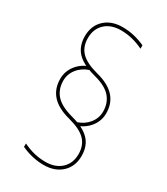

<svg xmlns="http://www.w3.org/2000/svg" viewBox="-216 -833 933 1075"><g transform="rotate(30 250.0 -295.0)"><path d="M290 -150Q336 -165 363 -199Q390 -233 390 -275Q390 -331 357 -368.5Q324 -406 250 -425Q193 -440 157.5 -462.5Q122 -485 106 -517Q90 -549 90 -590Q90 -658 133.5 -699Q177 -740 250 -740Q323 -740 395 -707V-685Q358 -703 322 -711.5Q286 -720 250 -720Q186 -720 148 -684.5Q110 -649 110 -590Q110 -533 144 -498.5Q178 -464 255 -444Q333 -424 371.5 -382Q410 -340 410 -275Q410 -226 379 -187Q348 -148 296 -131ZM250 150Q177 150 105 117V95Q142 113 177.5 121.5Q213 130 250 130Q314 130 352 94.5Q390 59 390 0Q390 -57 356 -91.5Q322 -126 245 -146Q167 -166 128.5 -208Q90 -250 90 -315Q90 -364 121 -403.5Q152 -443 204 -459L210 -440Q164 -425 137 -391Q110 -357 110 -315Q110 -259 143 -222Q176 -185 250 -165Q308 -150 343 -127.5Q378 -105 394 -73.5Q410 -42 410 0Q410 68 366 109Q322 150 250 150Z"/></g></svg>

Font: M PLUS 1 Code Thin
Style: Regular
Weight: 250
Designer: Coji Morishita
Foundry: UNDERFOREST DESIGN
Version: Version 1.002